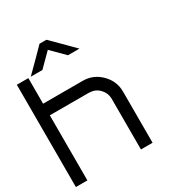

<svg xmlns="http://www.w3.org/2000/svg" viewBox="-183 -943 1034 1084"><g transform="rotate(-30 333.5 -401.5)"><path d="M424.2 0V-333.3Q423.3 -369.2 397.1 -396.2Q370.8 -423.3 333.3 -423.3V-424.2H75V0H0V-666.7H75V-500H333.3Q401.7 -500 450.8 -450.8Q500 -401.7 500 -333.3V0ZM271.7 -803.3 408.3 -666.7H333.3L250 -750L166.7 -666.7H90.8Q174.2 -749.2 226.7 -803.3Z"/></g></svg>

Font: 0xA000-Squareish-Mono
Style: Squareish-Mono
Weight: 400
Version: Version 0.1